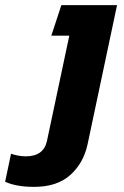

<svg xmlns="http://www.w3.org/2000/svg" viewBox="-132 -494 484 748"><path d="M1 234Q-69 234 -112 214L-89 105Q-60 115 -31 115Q38 115 51 55L138 -355H68L107 -474H324L209 69Q193 142 141.5 188Q90 234 1 234Z"/></svg>

Font: Kanit SemiBold
Style: Italic
Weight: 600
Italic angle: -12°
Designer: Katatrad Team
Foundry: CadsonDemak
Version: Version 2.000; ttfautohint (v1.8.3)